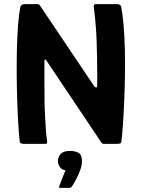

<svg xmlns="http://www.w3.org/2000/svg" viewBox="-20 -693 682 925"><path d="M435 -276Q438 -272 443 -272Q448 -272 448 -278Q449 -309 448.5 -344Q448 -379 447.5 -417.5Q447 -456 445.5 -497Q444 -538 440.5 -578.5Q437 -619 432 -659Q431 -673 439 -673H546Q552 -673 557.5 -669.5Q563 -666 564 -660Q571 -623 575.5 -570.5Q580 -518 581.5 -456.5Q583 -395 582 -331.5Q581 -268 578.5 -207.5Q576 -147 572.5 -96.5Q569 -46 565 -12Q564 -4 558.5 -2Q553 0 546 0H478Q471 0 462 -16L203 -402Q202 -406 198 -406Q194 -406 194 -401Q194 -347 194 -299.5Q194 -252 194.5 -210.5Q195 -169 197 -133.5Q199 -98 201 -67.5Q203 -37 207 -13Q208 0 200 0H95Q89 0 82.5 -2Q76 -4 75 -12Q71 -46 68 -96.5Q65 -147 63 -207.5Q61 -268 60.5 -332Q60 -396 61.5 -457.5Q63 -519 67 -571.5Q71 -624 78 -660Q80 -666 85.5 -669.5Q91 -673 96 -673H161Q170 -673 174 -664ZM375 83Q375 103 366.5 126.5Q358 150 346.5 171.5Q335 193 326 206Q322 212 315 212Q304 212 292.5 212Q281 212 271 212Q264 212 264 209.5Q264 207 268 198Q273 186 281 163.5Q289 141 296 128Q277 125 268 111Q259 97 259 84Q259 63 272.5 48.5Q286 34 318 34Q342 34 358.5 43.5Q375 53 375 83Z"/></svg>

Font: Glory
Style: Bold
Weight: 700
Designer: Robert Leuschke
Foundry: Robert Leuschke
Version: Version 1.011